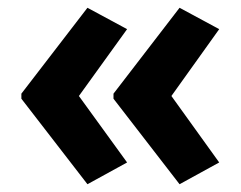

<svg xmlns="http://www.w3.org/2000/svg" viewBox="-20 -521 621 494"><path d="M35 -280 205 -501 307 -446 183 -274 307 -103 205 -47 35 -267ZM272 -280 442 -501 544 -446 421 -274 544 -103 442 -47 272 -267Z"/></svg>

Font: Noto Sans Ethiopic SemiCondensed
Style: Bold
Weight: 700
Width: 4
Designer: Monotype Design Team
Foundry: Monotype Imaging Inc.
Version: Version 2.102; ttfautohint (v1.8.4.7-5d5b)